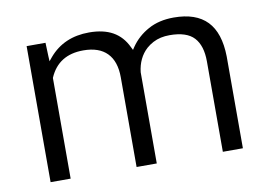

<svg xmlns="http://www.w3.org/2000/svg" viewBox="-62 -633 1000 714"><g transform="rotate(-10 438.0 -276.5)"><path d="M75.2 -528.3H146.5L148.4 -476.6L149.4 -458L161.1 -472.2Q217.3 -538.1 312.5 -538.1Q366.2 -538.1 401.9 -518.1Q437.5 -498 456.5 -457.5L462.4 -445.8L469.2 -456.1Q481.9 -474.6 498.5 -489.5Q515.1 -504.4 535.6 -515.6Q576.2 -538.1 631.8 -538.1Q715.8 -538.1 757.8 -494.4Q799.8 -450.7 801.3 -361.3V-14.6H725.6V-356Q725.6 -415.5 697.8 -445.8Q669.9 -476.1 605.5 -476.1Q587.9 -476.1 572.3 -472.7Q556.6 -469.2 542.7 -461.9Q528.8 -454.6 517.1 -444.3Q499.5 -428.2 489.3 -406.7Q479 -385.3 476.1 -358.9V-358.4V-357.9V-14.6H399.9V-353.5Q399.9 -413.6 369.4 -444.8Q338.9 -476.1 279.8 -476.1Q186 -476.1 151.4 -396L150.9 -394.5V-393.1V-14.6H75.2Z"/></g></svg>

Font: Shabnam Light FD
Style: Light-FD
Weight: 300
Foundry: DejaVu fonts team - Redesigned by Saber Rastikerdar - Based on Vazir font
Version: Version 5.0.0